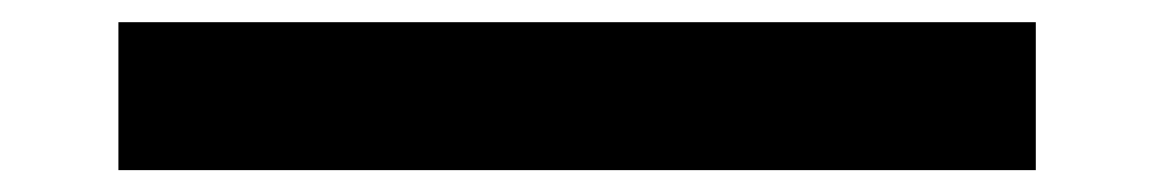

<svg xmlns="http://www.w3.org/2000/svg" viewBox="-20 -447 1040 173"><path d="M86.7 -293.7V-427H913.3V-293.7Z"/></svg>

Font: M PLUS 1 Thin
Style: Regular
Weight: 100
Designer: Coji Morishita
Foundry: UNDERFOREST DESIGN
Version: Version 1.001